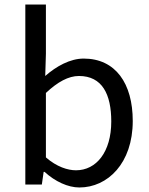

<svg xmlns="http://www.w3.org/2000/svg" viewBox="-20 -816 658 849"><path d="M331 13C456 13 567 -94 567 -281C567 -447 491 -557 350 -557C290 -557 229 -523 180 -480L183 -578V-796H92V0H165L173 -56H177C224 -13 281 13 331 13ZM316 -63C280 -63 231 -78 183 -120V-405C235 -454 283 -480 329 -480C432 -480 472 -399 472 -279C472 -144 406 -63 316 -63Z"/></svg>

Font: Source Han Sans TC
Style: Regular
Weight: 400
Designer: Ryoko NISHIZUKA 西塚涼子 (kana, bopomofo & ideographs); Paul D. Hunt (Latin, Greek & Cyrillic); Sandoll Communications 산돌커뮤니
Foundry: Adobe
Version: Version 2.002;hotconv 1.0.116;makeotfexe 2.5.65601